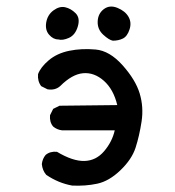

<svg xmlns="http://www.w3.org/2000/svg" viewBox="-20 -580 540 594"><path d="M203.1 -5.9Q160.2 -13.7 123 -39.1Q111.3 -52.7 109.4 -72.3Q111.3 -88.9 121.1 -100.6Q134.8 -112.3 156.2 -110.4Q205.1 -81.1 241.2 -82Q277.3 -83 302.2 -112.3Q327.1 -141.6 335 -176.8H171.9Q156.2 -178.7 144.5 -188.5Q132.8 -202.1 134.8 -223.6L144.5 -243.2L164.1 -252.9L342.8 -254.9Q331.1 -303.7 301.3 -330.1Q271.5 -356.4 237.3 -353.5Q203.1 -350.6 166 -313.5Q150.4 -299.8 127 -303.7L107.4 -313.5Q95.7 -329.1 97.7 -350.6Q105.5 -372.1 130.9 -393.6Q156.2 -415 194.3 -422.9Q232.4 -430.7 275.9 -426.8Q319.3 -422.9 359.4 -377.9Q399.4 -333 412.1 -291Q424.8 -249 418 -204.1Q411.1 -159.2 399.4 -123Q387.7 -86.9 352.5 -53.2Q317.4 -19.5 280.8 -11.7Q244.1 -3.9 203.1 -5.9ZM329.1 -454.1Q317.4 -456.1 299.3 -472.7Q281.2 -489.3 282.2 -513.7Q283.2 -538.1 301.3 -551.8Q319.3 -565.4 343.3 -555.7Q367.2 -545.9 377.4 -528.3Q387.7 -510.7 380.9 -489.3Q374 -467.8 360.4 -460.9Q346.7 -454.1 329.1 -454.1ZM160.2 -458Q144.5 -458 131.8 -472.7Q119.1 -487.3 123 -510.7Q127 -534.2 145.5 -547.9Q164.1 -561.5 181.6 -557.6Q199.2 -553.7 213.9 -539.1Q228.5 -524.4 220.7 -498Q212.9 -471.7 193.4 -462.9Q173.8 -454.1 160.2 -458Z"/></svg>

Font: NaikaiFont
Style: Regular
Weight: 400
Version: Version 1.67